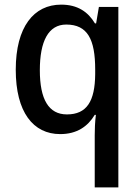

<svg xmlns="http://www.w3.org/2000/svg" viewBox="-20 -569 606 829"><path d="M389 15V240H491V-539H407L395 -468H390C360 -518 315 -549 244 -549C126 -549 48 -453 48 -268C48 -85 123 10 240 10C312 10 359 -23 389 -73H394C390 -42 389 -9 389 15ZM269 -75C190 -75 152 -140 152 -266C152 -391 189 -463 266 -463C358 -463 391 -399 391 -269V-249C390 -132 355 -75 269 -75Z"/></svg>

Font: Noto Sans Arabic UI SmCn Md
Style: Regular
Weight: 500
Width: 4
Designer: Monotype Design Team, Nadine Chahine and Nizar Qandah
Foundry: Monotype Imaging Inc.
Version: Version 2.010